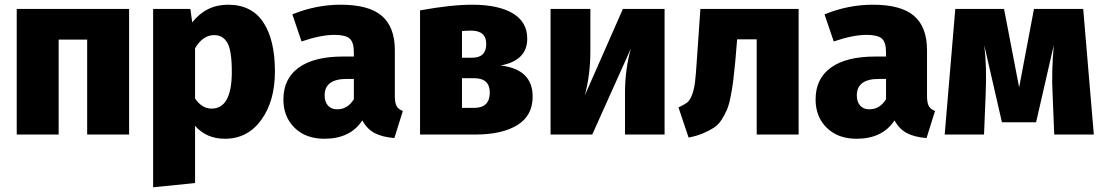

<svg xmlns="http://www.w3.org/2000/svg" viewBox="-20 -571 4683 815"><path d="M350 0V-403H229V0H51V-533H528V0Z M948 -551Q1048 -551 1097.5 -476.5Q1147 -402 1147 -268Q1147 -142 1089 -62Q1031 18 935 18Q856 18 808 -37V206L630 224V-533H788L796 -476Q855 -551 948 -551ZM878 -110Q964 -110 964 -266Q964 -357 945 -389.5Q926 -422 889 -422Q841 -422 808 -366V-153Q837 -110 878 -110Z M1656 -164Q1656 -135 1663.5 -121Q1671 -107 1690 -100L1654 15Q1603 11 1570.5 -6Q1538 -23 1518 -60Q1467 18 1357 18Q1278 18 1230.5 -28.5Q1183 -75 1183 -149Q1183 -237 1248 -284Q1313 -331 1436 -331H1482V-349Q1482 -392 1464 -407.5Q1446 -423 1399 -423Q1342 -423 1260 -395L1221 -510Q1321 -551 1426 -551Q1546 -551 1601 -503.5Q1656 -456 1656 -358ZM1411 -107Q1456 -107 1482 -150V-236H1452Q1358 -236 1358 -166Q1358 -139 1372 -123Q1386 -107 1411 -107Z M2105 -293Q2241 -277 2241 -161Q2241 -80 2176 -40Q2111 0 1999 0H1763V-527Q1896 -551 1984 -551Q2095 -551 2156.5 -514.5Q2218 -478 2218 -407Q2218 -314 2105 -293ZM1980 -441Q1957 -441 1941 -439V-326H1984Q2044 -326 2044 -384Q2044 -441 1980 -441ZM1992 -113Q2059 -113 2059 -178Q2059 -239 1993 -239H1941V-113Z M2801 -533V0H2633V-175Q2633 -277 2658 -365L2494 0H2317V-533H2486V-355Q2486 -252 2462 -165L2624 -533Z M2953 -533H3370V0H3192V-404H3109L3101 -309Q3096 -257 3092 -225.5Q3088 -194 3081 -159Q3074 -124 3065 -103.5Q3056 -83 3042.5 -62Q3029 -41 3009.5 -28.5Q2990 -16 2964 -5Q2938 6 2903 13L2860 -115Q2885 -127 2896.5 -135.5Q2908 -144 2917 -167Q2926 -190 2930 -221Q2934 -252 2938 -317Z M3915 -164Q3915 -135 3922.5 -121Q3930 -107 3949 -100L3913 15Q3862 11 3829.5 -6Q3797 -23 3777 -60Q3726 18 3616 18Q3537 18 3489.5 -28.5Q3442 -75 3442 -149Q3442 -237 3507 -284Q3572 -331 3695 -331H3741V-349Q3741 -392 3723 -407.5Q3705 -423 3658 -423Q3601 -423 3519 -395L3480 -510Q3580 -551 3685 -551Q3805 -551 3860 -503.5Q3915 -456 3915 -358ZM3670 -107Q3715 -107 3741 -150V-236H3711Q3617 -236 3617 -166Q3617 -139 3631 -123Q3645 -107 3670 -107Z M4578 -533 4623 0H4455L4448 -172Q4443 -266 4453 -379L4378 -52H4233L4158 -379Q4169 -290 4164 -172L4157 0H3990L4035 -533H4242L4306 -200L4369 -533Z"/></svg>

Font: FiraGO ExtraBold
Style: Regular
Weight: 800
Designer: bBox Type
Foundry: bBox Type GmbH
Version: Version 1.001;PS 001.001;hotconv 1.0.88;makeotf.lib2.5.64775